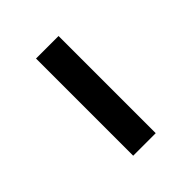

<svg xmlns="http://www.w3.org/2000/svg" viewBox="20 -510 482 482"><g transform="rotate(45 261.0 -269.0)"><path d="M88 -229V-309H433V-229Z"/></g></svg>

Font: Nunito Sans 7pt Expanded
Style: Regular
Weight: 400
Width: 7
Designer: Vernon Adams
Foundry: Vernon Adams
Version: Version 3.101;gftools[0.9.27]